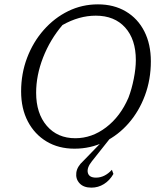

<svg xmlns="http://www.w3.org/2000/svg" viewBox="-20 -675 758 882"><path d="M322 8Q249 8 194 -25Q139 -58 108 -117Q77 -176 77 -255Q77 -337 104.5 -409.5Q132 -482 181 -537.5Q230 -593 293.5 -624Q357 -655 430 -655Q503 -655 558 -622.5Q613 -590 643 -531Q673 -472 673 -393Q673 -310 646 -237Q619 -164 571 -109Q523 -54 459.5 -23Q396 8 322 8ZM326 -40Q402 -40 467.5 -90Q533 -140 570 -226Q585 -265 594.5 -313Q604 -361 604 -399Q604 -494 555 -548.5Q506 -603 420 -603Q343 -603 267 -560Q210 -493 178 -411Q146 -329 146 -249Q146 -154 195 -97Q244 -40 326 -40ZM400 187Q364 187 345.5 167Q327 147 330.5 118.5Q334 90 363 64L460 -36H483L402 66Q378 96 383.5 118.5Q389 141 421 141Q461 141 494 105L501 124Q484 154 457.5 170.5Q431 187 400 187Z"/></svg>

Font: Piazzolla SC Light
Style: Italic
Weight: 300
Italic angle: -11.3°
Designer: Juan Pablo del Peral
Foundry: Huerta Tipografica
Version: Version 1.330